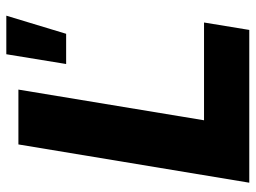

<svg xmlns="http://www.w3.org/2000/svg" viewBox="-120 -686 806 605"><g transform="rotate(-90 282.5 -383.0)"><path d="M9.8 0 130.4 -727.5H303.2L206.5 -142.6H514.6L491.2 0ZM383.8 -577.1 414.6 -765.6H536.1L479 -577.1Z"/></g></svg>

Font: Inter 18pt ExtraBold
Style: Italic
Weight: 800
Italic angle: -9.3988°
Designer: Rasmus Andersson
Foundry: rsms
Version: Version 4.001;git-66647c0bb